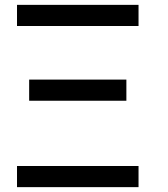

<svg xmlns="http://www.w3.org/2000/svg" viewBox="-20 -770 690 790"><path d="M100 -442.5H500V-355.5H100ZM50 -87H550V0H50ZM50 -750H550V-663H50Z"/></svg>

Font: B612 Mono
Style: Regular
Weight: 400
Version: Version 1.005